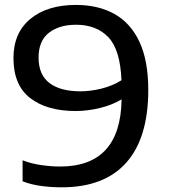

<svg xmlns="http://www.w3.org/2000/svg" viewBox="-20 -770 704 799"><path d="M296.5 -749.5Q388.5 -749.5 456 -712Q523.5 -674.5 560.2 -596.2Q597 -518 597 -395.5Q597 -196 505.5 -93.2Q414 9.5 237 9.5Q193.5 9.5 152 4Q110.5 -1.5 74 -15.5V-103Q109.5 -89 151.5 -83Q193.5 -77 230 -77Q482 -77 486 -356.5Q448 -333.5 396.8 -320.8Q345.5 -308 294.5 -308Q175 -308 105.5 -362Q36 -416 36 -528Q36 -633 106.2 -691.2Q176.5 -749.5 296.5 -749.5ZM315 -390Q356 -390 402 -401.2Q448 -412.5 485.5 -436Q480.5 -563 431 -615Q381.5 -667 296.5 -667Q226.5 -667 183.5 -633.5Q140.5 -600 140.5 -530.5Q140.5 -459 185.8 -424.5Q231 -390 315 -390Z"/></svg>

Font: Encode Sans Exp Md
Style: Regular
Weight: 500
Width: 7
Designer: Multiple Designers
Foundry: Impallari Type
Version: Version 3.002; ttfautohint (v1.8.3) -l 8 -r 50 -G 200 -x 14 